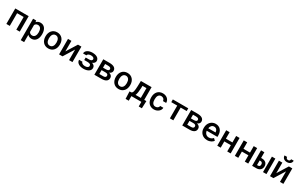

<svg xmlns="http://www.w3.org/2000/svg" viewBox="379 -3110 8845 5677"><g transform="rotate(30 4801.0 -271.5)"><path d="M525.4 0H408.7V-433.6H185.5V0H68.4V-528.3H525.4Z M1138.2 -258.8Q1138.2 -201.2 1124.5 -151.9Q1110.8 -102.5 1084.5 -66.7Q1058.1 -30.8 1019.8 -10.5Q981.4 9.8 931.6 9.8Q886.7 9.8 852.3 -4.9Q817.9 -19.5 793 -46.9V203.1H676.3V-528.3H783.7L788.6 -475.1Q814 -505.4 848.9 -521.7Q883.8 -538.1 930.2 -538.1Q980.5 -538.1 1019.3 -518.6Q1058.1 -499 1084.5 -463.6Q1110.8 -428.2 1124.5 -378.7Q1138.2 -329.1 1138.2 -269ZM1021.5 -269Q1021.5 -304.7 1014.2 -336.2Q1006.8 -367.7 991.7 -391.4Q976.6 -415 953.1 -428.7Q929.7 -442.4 897.5 -442.4Q858.4 -442.4 833 -425.8Q807.6 -409.2 793 -381.3V-145Q807.6 -117.7 832.8 -100.6Q857.9 -83.5 898.4 -83.5Q930.7 -83.5 954.1 -97.7Q977.5 -111.8 992.4 -135.7Q1007.3 -159.7 1014.4 -191.4Q1021.5 -223.1 1021.5 -258.8Z M1254.4 -269Q1254.4 -326.2 1271.2 -375.5Q1288.1 -424.8 1319.6 -460.9Q1351.1 -497.1 1396.5 -517.6Q1441.9 -538.1 1499.5 -538.1Q1557.6 -538.1 1603.3 -517.6Q1648.9 -497.1 1680.4 -460.9Q1711.9 -424.8 1728.5 -375.5Q1745.1 -326.2 1745.1 -269V-258.8Q1745.1 -201.2 1728.5 -151.9Q1711.9 -102.5 1680.4 -66.7Q1648.9 -30.8 1603.5 -10.3Q1558.1 10.3 1500.5 10.3Q1442.4 10.3 1396.7 -10.3Q1351.1 -30.8 1319.6 -66.7Q1288.1 -102.5 1271.2 -151.9Q1254.4 -201.2 1254.4 -258.8ZM1371.1 -258.8Q1371.1 -222.7 1378.7 -190.9Q1386.2 -159.2 1402.1 -135Q1418 -110.8 1442.4 -96.9Q1466.8 -83 1500.5 -83Q1533.2 -83 1557.4 -96.9Q1581.5 -110.8 1597.4 -135Q1613.3 -159.2 1620.8 -190.9Q1628.4 -222.7 1628.4 -258.8V-269Q1628.4 -304.2 1620.8 -335.9Q1613.3 -367.7 1597.4 -391.6Q1581.5 -415.5 1557.4 -429.7Q1533.2 -443.8 1499.5 -443.8Q1466.3 -443.8 1441.9 -429.7Q1417.5 -415.5 1401.9 -391.6Q1386.2 -367.7 1378.7 -335.9Q1371.1 -304.2 1371.1 -269Z M2209 -528.3H2325.7V0H2209V-359.4L1985.4 0H1868.7V-528.3H1985.4V-168.9Z M2707 -312.5Q2764.2 -312.5 2789.6 -330.6Q2814.9 -348.6 2814.9 -378.4Q2814.9 -391.1 2808.6 -403.6Q2802.2 -416 2788.8 -425.8Q2775.4 -435.5 2754.2 -441.4Q2732.9 -447.3 2703.6 -447.3Q2678.7 -447.3 2657 -442.1Q2635.3 -437 2619.1 -427.7Q2603 -418.5 2593.8 -406Q2584.5 -393.6 2584.5 -378.4H2468.3Q2468.3 -415.5 2486.6 -445.1Q2504.9 -474.6 2536.6 -495.1Q2568.4 -515.6 2610.6 -526.6Q2652.8 -537.6 2700.7 -537.6Q2752.9 -537.6 2795.4 -527.6Q2837.9 -517.6 2868.2 -498.3Q2898.4 -479 2915 -450.2Q2931.6 -421.4 2931.6 -383.8Q2931.6 -348.6 2907.2 -319.1Q2882.8 -289.6 2838.4 -272Q2888.7 -256.3 2915 -225.3Q2941.4 -194.3 2941.4 -149.4Q2941.4 -111.8 2923.3 -82.3Q2905.3 -52.7 2873.3 -32.2Q2841.3 -11.7 2797.1 -1Q2752.9 9.8 2700.7 9.8Q2656.2 9.8 2613 0Q2569.8 -9.8 2535.9 -30Q2502 -50.3 2481 -81.8Q2460 -113.3 2460 -156.7H2576.2Q2576.2 -141.6 2585.2 -127.7Q2594.2 -113.8 2610.8 -103Q2627.4 -92.3 2651.1 -85.9Q2674.8 -79.6 2704.1 -79.6Q2733.4 -79.6 2755.9 -85.7Q2778.3 -91.8 2793.5 -102.1Q2808.6 -112.3 2816.4 -125.7Q2824.2 -139.2 2824.2 -153.8Q2824.2 -192.9 2794.2 -210Q2764.2 -227.1 2707 -227.1H2596.7V-312.5Z M3073.2 0V-528.3H3287.1Q3338.4 -528.3 3379.4 -519.5Q3420.4 -510.7 3449.2 -492.4Q3478 -474.1 3493.4 -446.5Q3508.8 -418.9 3508.8 -381.8Q3508.8 -345.2 3486.1 -316.2Q3463.4 -287.1 3419.4 -271.5Q3475.1 -258.8 3502.9 -225.8Q3530.8 -192.9 3530.8 -150.9Q3530.8 -113.3 3516.6 -85Q3502.4 -56.6 3475.6 -37.8Q3448.7 -19 3409.7 -9.5Q3370.6 0 3321.3 0ZM3189.9 -225.1V-92.3H3321.3Q3368.7 -92.3 3391.4 -109.4Q3414.1 -126.5 3414.1 -158.7Q3414.1 -189.5 3392.1 -207.3Q3370.1 -225.1 3321.3 -225.1ZM3189.9 -309.6H3288.6Q3392.1 -309.6 3392.1 -370.1Q3392.1 -403.8 3365.7 -419.4Q3339.4 -435.1 3287.1 -435.1H3189.9Z M3654.8 -269Q3654.8 -326.2 3671.6 -375.5Q3688.5 -424.8 3720 -460.9Q3751.5 -497.1 3796.9 -517.6Q3842.3 -538.1 3899.9 -538.1Q3958 -538.1 4003.7 -517.6Q4049.3 -497.1 4080.8 -460.9Q4112.3 -424.8 4128.9 -375.5Q4145.5 -326.2 4145.5 -269V-258.8Q4145.5 -201.2 4128.9 -151.9Q4112.3 -102.5 4080.8 -66.7Q4049.3 -30.8 4003.9 -10.3Q3958.5 10.3 3900.9 10.3Q3842.8 10.3 3797.1 -10.3Q3751.5 -30.8 3720 -66.7Q3688.5 -102.5 3671.6 -151.9Q3654.8 -201.2 3654.8 -258.8ZM3771.5 -258.8Q3771.5 -222.7 3779.1 -190.9Q3786.6 -159.2 3802.5 -135Q3818.4 -110.8 3842.8 -96.9Q3867.2 -83 3900.9 -83Q3933.6 -83 3957.8 -96.9Q3981.9 -110.8 3997.8 -135Q4013.7 -159.2 4021.2 -190.9Q4028.8 -222.7 4028.8 -258.8V-269Q4028.8 -304.2 4021.2 -335.9Q4013.7 -367.7 3997.8 -391.6Q3981.9 -415.5 3957.8 -429.7Q3933.6 -443.8 3899.9 -443.8Q3866.7 -443.8 3842.3 -429.7Q3817.9 -415.5 3802.2 -391.6Q3786.6 -367.7 3779.1 -335.9Q3771.5 -304.2 3771.5 -269Z M4272.9 -93.8Q4296.9 -97.2 4311.3 -116.7Q4325.7 -136.2 4333.7 -168.7Q4341.8 -201.2 4345.5 -244.6Q4349.1 -288.1 4351.6 -339.4L4356.9 -528.3H4722.2V-93.3H4794.9L4785.2 156.7H4678.2V0H4337.9V156.7H4229.5L4219.7 -93.8ZM4468.3 -339.4Q4463.9 -261.7 4454.8 -199.7Q4445.8 -137.7 4426.3 -93.3H4605.5V-427.2H4470.7Z M5107.4 -83Q5128.9 -83 5149.2 -89.8Q5169.4 -96.7 5185.1 -108.9Q5200.7 -121.1 5209.7 -137.7Q5218.8 -154.3 5218.3 -173.8H5328.6Q5329.1 -135.7 5311.3 -102.3Q5293.5 -68.8 5262.9 -43.9Q5232.4 -19 5192.4 -4.4Q5152.3 10.3 5108.4 10.3Q5047.4 10.3 5001.5 -10.7Q4955.6 -31.7 4924.8 -68.1Q4894 -104.5 4878.7 -152.6Q4863.3 -200.7 4863.3 -254.9V-272.5Q4863.3 -326.7 4878.7 -375Q4894 -423.3 4924.8 -459.5Q4955.6 -495.6 5001.5 -516.8Q5047.4 -538.1 5107.9 -538.1Q5155.8 -538.1 5196.5 -523.4Q5237.3 -508.8 5266.8 -482.4Q5296.4 -456.1 5312.7 -419.4Q5329.1 -382.8 5328.6 -339.4H5218.3Q5218.8 -360.8 5210.7 -379.9Q5202.6 -398.9 5187.5 -413.1Q5172.4 -427.2 5151.9 -435.5Q5131.3 -443.8 5106.9 -443.8Q5070.3 -443.8 5045.9 -429Q5021.5 -414.1 5006.8 -389.9Q4992.2 -365.7 4986.1 -335Q4980 -304.2 4980 -272.5V-254.9Q4980 -222.7 4986.1 -191.9Q4992.2 -161.1 5006.8 -137Q5021.5 -112.8 5045.9 -97.9Q5070.3 -83 5107.4 -83Z M5974.6 -435.1H5769V0H5651.9V-435.1H5448.2V-528.3H5974.6Z M6073.7 0V-528.3H6287.6Q6338.9 -528.3 6379.9 -519.5Q6420.9 -510.7 6449.7 -492.4Q6478.5 -474.1 6493.9 -446.5Q6509.3 -418.9 6509.3 -381.8Q6509.3 -345.2 6486.6 -316.2Q6463.9 -287.1 6419.9 -271.5Q6475.6 -258.8 6503.4 -225.8Q6531.2 -192.9 6531.2 -150.9Q6531.2 -113.3 6517.1 -85Q6502.9 -56.6 6476.1 -37.8Q6449.2 -19 6410.2 -9.5Q6371.1 0 6321.8 0ZM6190.4 -225.1V-92.3H6321.8Q6369.1 -92.3 6391.8 -109.4Q6414.6 -126.5 6414.6 -158.7Q6414.6 -189.5 6392.6 -207.3Q6370.6 -225.1 6321.8 -225.1ZM6190.4 -309.6H6289.1Q6392.6 -309.6 6392.6 -370.1Q6392.6 -403.8 6366.2 -419.4Q6339.8 -435.1 6287.6 -435.1H6190.4Z M6922.9 9.8Q6864.3 9.8 6815.9 -9.8Q6767.6 -29.3 6733.2 -63.5Q6698.7 -97.7 6679.7 -144.3Q6660.6 -190.9 6660.6 -245.1V-265.1Q6660.6 -328.1 6680.9 -378.4Q6701.2 -428.7 6735.1 -464.4Q6769 -500 6814.2 -519Q6859.4 -538.1 6909.2 -538.1Q6966.8 -538.1 7010.7 -518.8Q7054.7 -499.5 7084.2 -464.6Q7113.8 -429.7 7128.9 -381.8Q7144 -334 7144 -276.9V-227.5H6777.8Q6780.8 -196.8 6793 -170.4Q6805.2 -144 6825 -124.8Q6844.7 -105.5 6871.3 -94.5Q6897.9 -83.5 6929.7 -83.5Q6974.1 -83.5 7011.5 -101.1Q7048.8 -118.7 7072.3 -149.4L7135.7 -89.8Q7123 -70.8 7103 -53Q7083 -35.2 7056.2 -21.2Q7029.3 -7.3 6995.8 1.2Q6962.4 9.8 6922.9 9.8ZM6908.7 -443.8Q6884.3 -443.8 6863.3 -435.1Q6842.3 -426.3 6825.7 -409.4Q6809.1 -392.6 6797.6 -368.4Q6786.1 -344.2 6781.2 -313.5H7028.8V-322.3Q7027.3 -345.7 7019.8 -367.4Q7012.2 -389.2 6997.6 -406.2Q6982.9 -423.3 6960.7 -433.6Q6938.5 -443.8 6908.7 -443.8Z M7726.6 0H7609.4V-213.9H7386.7V0H7269.5V-528.3H7386.7V-307.6H7609.4V-528.3H7726.6Z M8326.7 0H8209.5V-213.9H7986.8V0H7869.6V-528.3H7986.8V-307.6H8209.5V-528.3H8326.7Z M8573.2 -334.5H8603Q8648.9 -334.5 8683.1 -322Q8717.3 -309.6 8740.2 -287.6Q8763.2 -265.6 8774.7 -235.6Q8786.1 -205.6 8786.1 -170.4Q8786.1 -134.8 8774.7 -103.8Q8763.2 -72.8 8740.2 -49.6Q8717.3 -26.4 8683.1 -13.2Q8648.9 0 8603 0H8459.5V-528.3H8573.2ZM8948.2 0H8830.6V-528.3H8948.2ZM8573.2 -248V-91.8H8603Q8625.5 -91.8 8639.6 -98.4Q8653.8 -105 8661.9 -115.5Q8669.9 -126 8672.9 -139.4Q8675.8 -152.8 8675.8 -166.5Q8675.8 -180.2 8672.9 -194.8Q8669.9 -209.5 8661.9 -221.2Q8653.8 -232.9 8639.6 -240.5Q8625.5 -248 8603 -248Z M9410.2 -528.3H9526.9V0H9410.2V-359.4L9186.5 0H9069.8V-528.3H9186.5V-168.9ZM9449.7 -745.6Q9449.7 -715.3 9438.7 -689.9Q9427.7 -664.6 9407.5 -646.5Q9387.2 -628.4 9358.2 -618.4Q9329.1 -608.4 9293 -608.4Q9256.8 -608.4 9227.8 -618.4Q9198.7 -628.4 9178.5 -646.5Q9158.2 -664.6 9147.2 -689.9Q9136.2 -715.3 9136.2 -745.6H9224.1Q9224.1 -731.9 9227.8 -719.7Q9231.4 -707.5 9239.7 -698Q9248 -688.5 9261 -682.9Q9273.9 -677.2 9293 -677.2Q9311.5 -677.2 9324.7 -682.9Q9337.9 -688.5 9345.9 -698Q9354 -707.5 9357.7 -719.7Q9361.3 -731.9 9361.3 -745.6Z"/></g></svg>

Font: Roboto Mono
Style: Regular
Weight: 500
Designer: Google
Version: Version 2.000986; 2015; ttfautohint (v1.3)